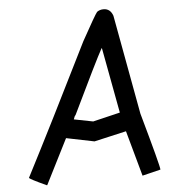

<svg xmlns="http://www.w3.org/2000/svg" viewBox="-56 -903 843 920"><g transform="rotate(-5 365.5 -443.0)"><path d="M475.6 -850.6Q508.3 -850.6 520.5 -815.4L608.4 -336.9Q680.7 -79.1 680.7 -61.5L592.8 -40L532.2 -258.8L377.9 -223.6L243.2 -251L133.8 -34.2H131.8Q49.8 -71.8 49.8 -77.1Q178.7 -326.7 366.2 -706.1Q434.6 -830.1 444.3 -840.8Q457.5 -850.6 475.6 -850.6ZM450.2 -665Q419.9 -610.8 297.9 -356.4Q293.9 -355 288.1 -336.9H290L379.9 -319.3L510.7 -350.6L452.1 -665Z"/></g></svg>

Font: ww_drahtTSB
Style: Regular
Weight: 400
Designer: Dr. Wolfgang Wiebecke
Version: Version 1.06 May 21, 2010, initial release